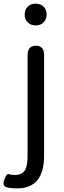

<svg xmlns="http://www.w3.org/2000/svg" viewBox="-59 -795 355 1058"><path d="M36 243Q-6 243 -26.5 235.5Q-47 228 -35 194Q-23 160 -10.5 164.5Q2 169 26 169Q64 169 80 140Q93 116 93 62V-491Q93 -543 139 -543Q184 -543 184 -491V62Q184 243 36 243ZM138 -655Q111 -655 94 -671.5Q77 -688 77 -715Q77 -742 94 -758.5Q111 -775 137.5 -775Q164 -775 181 -758.5Q198 -742 198 -715.5Q198 -689 181.5 -672Q165 -655 138 -655Z"/></svg>

Font: Resource Han Rounded JP
Style: Regular
Weight: 400
Designer: Cyano Hao (round all glyphs); Ryoko NISHIZUKA 西塚涼子 (kana, bopomofo & ideographs); Paul D. Hunt (Latin, Greek & Cyrillic)
Foundry: Cyano Hao
Version: 0.990